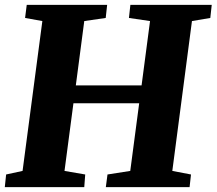

<svg xmlns="http://www.w3.org/2000/svg" viewBox="-30 -767 888 787"><path d="M-10.3 0H315.4L319.3 -51.8L234.4 -66.4L271 -343.8H540.5L503.9 -66.4L410.6 -51.8L403.8 0H747.1L752.9 -51.8L676.3 -66.4L756.8 -680.7L832 -693.4L837.9 -747.1H504.4L498.5 -693.4L585 -680.7L550.3 -417H280.8L315.4 -680.7L403.3 -693.4L409.2 -747.1H79.6L72.8 -693.4L143.6 -680.7L62.5 -66.4L-4.9 -51.8Z"/></svg>

Font: Merriweather
Style: Heavy Italic
Weight: 900
Italic angle: -7.5°
Designer: Eben Sorkin
Foundry: Eben Sorkin
Version: Version 1.001